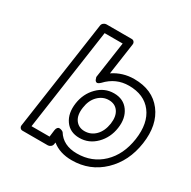

<svg xmlns="http://www.w3.org/2000/svg" viewBox="-175 -935 1127 1134"><g transform="rotate(30 388.5 -368.0)"><path d="M97.2 0 204.1 -742.2Q205.6 -752.9 214.6 -760Q223.6 -767.1 232.9 -767.1H405.8Q416.5 -767.1 422.4 -759.3Q428.2 -751.5 426.8 -742.2L396 -526.9Q460 -569.8 538.1 -569.8Q662.6 -569.8 727.1 -485.6Q791.5 -401.4 772 -267.1Q752.9 -134.8 666.3 -52Q579.6 30.8 456.1 30.8Q374.5 30.8 321.8 -12.2L319.8 0Q318.4 10.7 309.3 17.8Q300.3 24.9 291 24.9H118.2Q107.4 24.9 101.6 17.1Q95.7 9.3 97.2 0ZM150.9 -24.9H273.9L279.8 -71.8Q281.7 -84.5 287.4 -90.8Q293 -97.2 299.6 -96.9Q306.2 -96.7 312.5 -94.7Q318.8 -92.8 323.2 -89.8L327.1 -86.9Q368.7 -19 462.9 -19Q565.4 -19 635.5 -85.9Q705.6 -152.8 722.2 -267.1Q738.8 -383.3 686.5 -451.7Q634.3 -520 530.8 -520Q442.4 -520 379.9 -453.1Q363.3 -437 353.8 -440.4Q344.2 -443.8 340.8 -456.1L336.9 -467.8L373 -716.8H250ZM309.1 -272Q319.3 -342.3 366.2 -389.6Q413.1 -437 477.1 -437Q542 -437 575.7 -389.6Q609.4 -342.3 599.1 -272Q588.9 -201.2 541.5 -153.6Q494.1 -106 429.2 -106Q364.7 -106 331.8 -153.1Q298.8 -200.2 309.1 -272ZM358.9 -272Q350.6 -217.8 372.8 -186.8Q395 -155.8 436 -155.8Q479 -155.8 509.8 -186.8Q540.5 -217.8 548.8 -272Q556.2 -325.2 534.4 -356.2Q512.7 -387.2 470.2 -387.2Q429.2 -387.2 397.7 -356Q366.2 -324.7 358.9 -272Z"/></g></svg>

Font: Trueno Bold Outline
Style: Italic
Weight: 700
Width: 6
Designer: Julieta Ulanovsky
Foundry: Julieta Ulanovsky
Version: Version 3.001b | FøM Fix